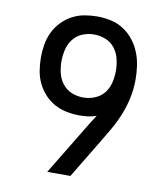

<svg xmlns="http://www.w3.org/2000/svg" viewBox="-83 -813 766 882"><g transform="rotate(10 300.0 -371.5)"><path d="M197 0 331 -221Q342 -239 353 -257Q364 -275 376 -293Q357 -286 337 -283.5Q317 -281 298 -281Q267 -281 237 -287Q207 -293 180.5 -307.5Q154 -322 133.5 -344.5Q113 -367 100 -394Q87 -421 82 -451.5Q77 -482 77 -512Q77 -542 82 -572.5Q87 -603 100 -630.5Q113 -658 134.5 -680.5Q156 -703 182.5 -717.5Q209 -732 239.5 -737.5Q270 -743 300 -743Q332 -743 364 -736Q396 -729 423 -711.5Q450 -694 470 -668.5Q490 -643 502 -613Q514 -583 518.5 -551Q523 -519 523 -487Q523 -445 514.5 -404Q506 -363 490.5 -324Q475 -285 454.5 -249Q434 -213 412 -177L305 0ZM300 -365Q327 -365 353.5 -375.5Q380 -386 397 -407.5Q414 -429 420.5 -456.5Q427 -484 427 -512Q427 -539 420.5 -566.5Q414 -594 397 -616Q380 -638 354 -648.5Q328 -659 300 -659Q272 -659 246 -648.5Q220 -638 203 -616Q186 -594 179.5 -566.5Q173 -539 173 -512Q173 -484 179.5 -457Q186 -430 203 -408Q220 -386 246 -375.5Q272 -365 300 -365Z"/></g></svg>

Font: Zed Mono Medium Extended
Style: Regular
Weight: 500
Width: 7
Monospace: yes
Designer: Belleve Invis
Foundry: Belleve Invis
Version: Version 1.0.0; ttfautohint (v1.8.4)